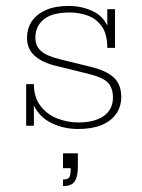

<svg xmlns="http://www.w3.org/2000/svg" viewBox="-20 -424 478 646"><path d="M243 10Q188 10 144 -15Q100 -40 82 -98L94 -105V-1H68V-141H94Q94 -97 116 -68Q138 -39 172.5 -25.5Q207 -12 243 -12Q299 -12 329.5 -34Q360 -56 360 -96Q360 -128 343 -146Q326 -164 272 -177L170 -202Q123 -213 97 -236Q71 -259 71 -296Q71 -329 87.5 -353Q104 -377 135 -390.5Q166 -404 211 -404Q258 -404 297 -384Q336 -364 350 -314L341 -309V-393H367V-263H341Q341 -310 322 -336Q303 -362 274 -372Q245 -382 215 -382Q156 -382 127.5 -359Q99 -336 99 -297Q99 -269 118.5 -252Q138 -235 184 -224L286 -199Q339 -186 363.5 -162.5Q388 -139 388 -98Q388 -65 370.5 -40.5Q353 -16 321 -3Q289 10 243 10ZM192 202V180Q209 180 213.5 172Q218 164 218 142H192V92H242V136Q242 158 237.5 173Q233 188 222.5 195Q212 202 192 202Z"/></svg>

Font: Rokkitt Thin
Style: Regular
Weight: 250
Version: Version 3.103